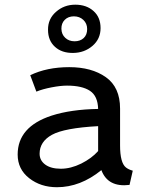

<svg xmlns="http://www.w3.org/2000/svg" viewBox="-20 -782 626 812"><path d="M348.6 -659.2Q348.6 -682.6 332.5 -697.8Q316.4 -712.9 292.5 -712.9Q268.6 -712.9 253.9 -698.2Q239.3 -683.6 239.7 -660.2Q240.2 -636.7 255.9 -622.1Q271.5 -607.4 295.4 -607.4Q319.3 -607.4 334 -621.1Q348.6 -634.8 348.6 -659.2ZM212.4 -584Q183.1 -610.4 183.1 -656.2Q182.6 -702.1 216.8 -731.9Q251 -762.2 298.3 -762.2Q345.7 -762.2 375.5 -735.4Q405.3 -709 405.3 -663.1Q405.3 -617.2 371.1 -587.9Q336.9 -558.6 289.1 -558.1Q241.2 -557.6 212.4 -584ZM147.5 -131.8Q147.5 -103.5 171.4 -85.9Q195.3 -68.4 237.3 -68.4Q279.3 -68.4 323.7 -90.3Q367.7 -112.3 395 -143.1V-248.5Q252 -240.7 199.7 -211.9Q147.5 -183.1 147.5 -131.8ZM107.9 -463.9Q178.2 -498 272.9 -498Q367.7 -498 427.7 -455.6Q487.8 -413.1 487.8 -322.8V-167Q487.8 -93.3 512.7 -73.7Q523.9 -64.9 541.5 -60.1L527.8 0Q436.5 11.2 408.7 -62.5Q319.8 9.8 220.7 9.8Q152.3 9.8 103.5 -28.3Q54.7 -66.4 54.7 -128.4Q54.7 -246.1 198.2 -293Q279.8 -319.3 395 -321.3Q393.6 -376 360.4 -397.9Q327.1 -419.9 263.2 -419.9Q236.3 -419.9 198.2 -412.6Q160.2 -405.3 133.8 -394.5Z"/></svg>

Font: Spinnaker
Style: Regular
Weight: 400
Designer: Elena Albertoni
Foundry: Elena Albertoni
Version: Version 1.001